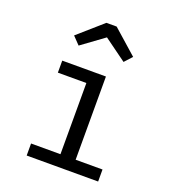

<svg xmlns="http://www.w3.org/2000/svg" viewBox="-146 -916 906 1023"><g transform="rotate(20 307.5 -405.0)"><path d="M128.7 -540H376.4V-68.2H528.7V0H123.6V-68.2H290.3V-471.8H128.7ZM310.3 -737.9 183.1 -645.1 142.1 -687.7 281 -809.7H339L476.9 -687.7L437.9 -645.1Z"/></g></svg>

Font: Fira Code
Style: Regular
Weight: 400
Designer: Carrois Corporate, Edenspiekermann AG, Nikita Prokopov
Foundry: Carrois Corporate, Edenspiekermann AG, Nikita Prokopov
Version: Version 5.002